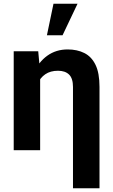

<svg xmlns="http://www.w3.org/2000/svg" viewBox="-20 -802 604 1025"><path d="M194.3 -415.5V0H53.2V-528.3H184.1ZM167 -282.2 135.3 -281.2Q135.3 -355.5 160.9 -413.6Q186.5 -471.7 232.9 -504.9Q279.3 -538.1 341.3 -538.1Q392.1 -538.1 430.4 -518.8Q468.8 -499.5 490 -455.8Q511.2 -412.1 511.2 -337.9V203.1H369.6V-337.9Q369.6 -383.3 348.9 -403.8Q328.1 -424.3 289.6 -424.3Q249 -424.3 221.7 -405.5Q194.3 -386.7 180.7 -354.5Q167 -322.3 167 -282.2ZM230.5 -613.8 265.6 -782.2H394L314 -613.8Z"/></svg>

Font: RobotoDEMO
Style: Regular
Weight: 400
Designer: Christian Robertson
Foundry: Google
Version: Version 2.136